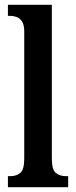

<svg xmlns="http://www.w3.org/2000/svg" viewBox="-20 -780 317 800"><path d="M13 0V-46H23Q49 -46 65 -60Q81 -74 81 -119V-649Q81 -677 71.5 -691Q62 -705 48.5 -709.5Q35 -714 23 -714H13V-760H196V-119Q196 -74 212 -60Q228 -46 255 -46H264V0Z"/></svg>

Font: Noto Serif Devanagari ExtraCondensed SemiBold
Style: Regular
Weight: 600
Width: 2
Designer: Universal Thirst, Indian Type Foundry and the Monotype Design Team
Foundry: Monotype Imaging Inc.
Version: Version 2.004; ttfautohint (v1.8.4.7-5d5b)